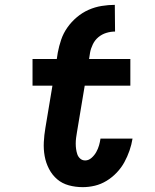

<svg xmlns="http://www.w3.org/2000/svg" viewBox="-20 -763 640 791"><path d="M218 -546Q223 -573 232 -599.5Q241 -626 257.5 -649.5Q274 -673 296.5 -692Q319 -711 345 -722.5Q371 -734 399 -738.5Q427 -743 453 -743L454 -633Q436 -633 418 -627.5Q400 -622 385.5 -610Q371 -598 362.5 -580.5Q354 -563 351 -546ZM321 8Q291 8 263.5 0.5Q236 -7 215.5 -24.5Q195 -42 182 -67Q169 -92 164 -120Q159 -148 160.5 -177.5Q162 -207 167 -236L196 -410H114V-520H214L218 -546H351L347 -520H517V-410H329L297 -218Q295 -207 293.5 -195Q292 -183 292 -171.5Q292 -160 293.5 -149Q295 -138 298.5 -127.5Q302 -117 310.5 -109.5Q319 -102 331 -102Q345 -102 357 -112.5Q369 -123 376.5 -136.5Q384 -150 388 -164Q392 -178 394 -192H526Q522 -167 513.5 -142.5Q505 -118 492.5 -95Q480 -72 461 -52Q442 -32 419 -18Q396 -4 371 2Q346 8 321 8Z"/></svg>

Font: Iosevka XBd Ex Obl
Style: Regular
Weight: 800
Width: 7
Italic angle: -9°
Monospace: yes
Designer: Belleve Invis
Foundry: Belleve Invis
Version: Version 32.5.0; ttfautohint (v1.8.4)